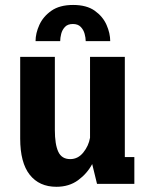

<svg xmlns="http://www.w3.org/2000/svg" viewBox="-20 -724 590 756"><path d="M202 11.5Q134.5 11.5 97 -36Q59.5 -83.5 59.5 -178.5V-500H196V-212Q196 -155.5 209.5 -126.5Q223 -97.5 256.5 -97.5Q287 -97.5 308 -123.5Q329 -149.5 334.5 -181.5V-500H471.5V-105.5H509V0H362L343 -78Q323 -40.5 287.5 -14.5Q252 11.5 202 11.5ZM268 -704.5Q321 -704.5 353 -681.8Q385 -659 399.5 -626Q414 -593 414 -562H317.5Q317.5 -575 313.2 -590.8Q309 -606.5 298 -618Q287 -629.5 267 -629.5Q246.5 -629.5 235.8 -618Q225 -606.5 221 -590.8Q217 -575 217 -562H120Q120 -593 135 -626Q150 -659 182.5 -681.8Q215 -704.5 268 -704.5Z"/></svg>

Font: Trispace SemiCondensed SemiBold
Style: Regular
Weight: 600
Width: 4
Designer: Tyler Finck
Foundry: Etcetera Type Company
Version: Version 1.210; ttfautohint (v1.8.3)